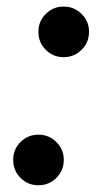

<svg xmlns="http://www.w3.org/2000/svg" viewBox="-20 -548 309 576"><path d="M170.9 -376.5Q139.2 -376.5 117.2 -398.7Q95.2 -420.9 95.2 -452.6Q95.2 -484.4 117.4 -506.3Q139.6 -528.3 170.9 -528.3Q202.6 -528.3 224.9 -506.1Q247.1 -483.9 247.1 -452.6Q247.1 -420.9 224.9 -398.7Q202.6 -376.5 170.9 -376.5ZM95.2 7.8Q63.5 7.8 41.5 -14.4Q19.5 -36.6 19.5 -68.4Q19.5 -100.1 41.7 -122.1Q64 -144 95.2 -144Q127 -144 149.2 -121.8Q171.4 -99.6 171.4 -68.4Q171.4 -36.6 149.2 -14.4Q127 7.8 95.2 7.8Z"/></svg>

Font: Reddit Sans SemiBold
Style: Italic
Weight: 600
Italic angle: -11.25°
Designer: Stephen Hutchings
Version: Version 1.013